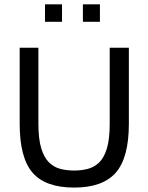

<svg xmlns="http://www.w3.org/2000/svg" viewBox="-20 -847 680 881"><path d="M320.3 13.7Q188.5 13.7 129.4 -54.7Q70.3 -123 70.3 -279.3V-627.9H156.2V-279.3Q156.2 -209 169.4 -166Q182.6 -123 205.6 -101.1Q228.5 -79.1 257.8 -71.8Q287.1 -64.5 320.3 -64.5Q352.5 -64.5 381.8 -71.8Q411.1 -79.1 434.1 -100.6Q457 -122.1 470.2 -165Q483.4 -208 483.4 -279.3V-627.9H571.3V-279.3Q571.3 -123 511.2 -54.7Q451.2 13.7 320.3 13.7ZM360.4 -747.1V-827.1H438.5V-747.1ZM186.5 -747.1V-827.1H264.6V-747.1Z"/></svg>

Font: Padauk
Style: Regular
Weight: 400
Designer: Debbi Hosken, Becca Hirsbrunner Spalinger
Foundry: SIL International
Version: Version 5.003